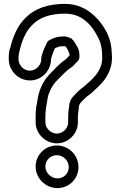

<svg xmlns="http://www.w3.org/2000/svg" viewBox="-20 -813 619 986"><path d="M213 42C213 10 239 -16 272 -16C305 -16 333 12 333 45C333 78 308 103 275 103C242 103 213 74 213 42ZM163 42C163 103 214 153 275 153C335 153 383 105 383 45C383 -16 333 -66 272 -66C212 -66 163 -18 163 42ZM312 -576C317 -576 322 -568 323 -566C332 -548 335 -547 338 -528H337L329 -520C324 -515 321 -511 316 -507C283 -485 257 -454 231 -428C209 -404 195 -378 184 -348C174 -321 172 -291 167 -267C167 -266 166 -265 166 -264L164 -240C163 -231 163 -222 163 -213V-185C163 -126 213 -77 272 -77C331 -77 380 -126 380 -185V-213C380 -216 381 -222 381 -226C381 -239 385 -248 385 -264C385 -270 387 -273 392 -283C405 -298 424 -317 438 -326C453 -336 461 -347 473 -357C510 -390 555 -440 555 -516C555 -524 555 -529 554 -538C553 -615 522 -667 484 -712C446 -754 394 -793 313 -793C228 -793 158 -770 111 -721C73 -685 49 -631 35 -577C35 -576 34 -572 34 -571C27 -557 25 -535 25 -518V-509C25 -450 74 -400 134 -400C194 -400 242 -450 242 -509V-511C247 -528 253 -546 262 -565C275 -571 284 -575 295 -575C301 -575 307 -576 312 -576ZM505 -516C505 -445 450 -402 409 -367C386 -351 367 -330 352 -313C345 -305 336 -290 335 -266C332 -250 330 -231 330 -213V-185C330 -154 303 -127 272 -127C241 -127 213 -154 213 -185V-213C213 -221 213 -229 214 -236L216 -258C222 -287 224 -313 230 -330C239 -354 253 -379 267 -394C295 -422 316 -447 345 -466C355 -472 363 -483 371 -491C382 -500 384 -507 384 -507C387 -511 388 -517 388 -521V-529C388 -533 387 -536 387 -539C387 -561 373 -579 367 -589C361 -601 354 -608 348 -614C347 -615 349 -615 348 -615C340 -619 321 -626 312 -626C306 -626 300 -626 294 -625C267 -625 247 -613 236 -608C228 -605 223 -599 220 -592C211 -573 203 -556 197 -536C194 -527 192 -522 192 -514V-509C192 -478 164 -450 133 -450C102 -450 75 -478 75 -509V-518C75 -536 82 -554 84 -566C97 -616 117 -658 146 -685L147 -686C181 -722 237 -743 313 -743C377 -743 414 -715 446 -680C463 -659 478 -633 490 -608C498 -587 504 -563 504 -537C504 -530 505 -524 505 -516Z"/></svg>

Font: Blanket
Style: BlkOutline
Weight: 900
Foundry: Cannot Into Space Fonts
Version: Version 0.9